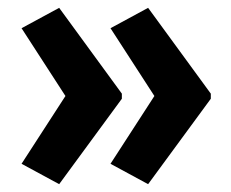

<svg xmlns="http://www.w3.org/2000/svg" viewBox="-20 -585 590 490"><path d="M518 -333V-346L358 -565L262 -513L374 -340L262 -167L358 -115ZM291 -333V-346L131 -565L35 -513L147 -340L35 -167L131 -115Z"/></svg>

Font: Noto Sans Malayalam UI Condensed
Style: Bold
Weight: 700
Width: 3
Designer: Jelle Bosma - Monotype Design Team
Foundry: Monotype Imaging Inc.
Version: Version 2.104